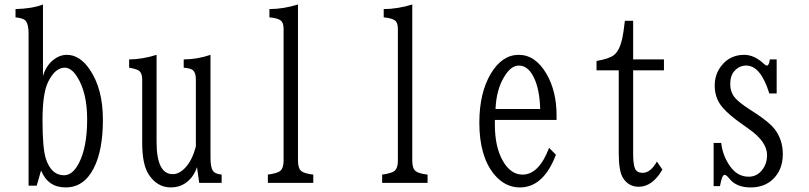

<svg xmlns="http://www.w3.org/2000/svg" viewBox="-20 -800 3540 840"><path d="M105 12.2V-652.8Q105 -691.4 93.8 -707Q84 -720.7 47.9 -724.1V-760.3Q121.1 -762.2 168 -780.3V-466.8Q180.7 -511.7 212.9 -537.6Q240.7 -560.1 272.5 -560.1Q328.6 -560.1 372.1 -496.6Q430.2 -412.1 430.2 -276.4Q430.2 -141.1 389.6 -63Q346.7 20 267.1 20Q189.9 20 159.7 -54.2L140.6 12.2ZM263.2 -503.9Q220.7 -503.9 189.9 -440.4Q166 -390.6 166 -272.9Q166 -148.4 181.2 -104Q205.1 -33.2 259.8 -33.2Q297.9 -33.2 325.2 -86.4Q361.3 -156.2 361.3 -277.8Q361.3 -396 316.9 -464.8Q292 -503.9 263.2 -503.9Z M851.6 0 841.8 -68.8Q826.7 -23.9 793 0Q764.2 20 727.5 20Q668 20 630.9 -36.1Q602.1 -79.6 602.1 -175.8V-453.1Q602.1 -478 589.8 -489.3Q580.6 -497.6 544.9 -503.9V-540Q603 -540.5 665 -560.1V-179.2Q665 -38.1 735.8 -38.1Q765.1 -38.1 792.5 -68.4Q821.8 -101.1 836.9 -159.2V-453.1Q836.9 -480.5 824.7 -492.2Q815.9 -501 783.7 -503.9V-540Q843.8 -540.5 900.9 -560.1V-110.8Q900.9 -69.8 910.6 -54.2Q920.4 -38.6 949.7 -36.1V0Z M1151.9 0V-36.1Q1193.4 -42 1205.6 -51.8Q1220.7 -64.5 1220.7 -96.2V-673.3Q1220.7 -700.7 1208.5 -710Q1195.3 -720.7 1158.7 -724.1V-760.3Q1218.3 -760.3 1283.7 -780.3V-96.2Q1283.7 -64 1297.9 -51.8Q1311.5 -40.5 1350.6 -36.1V0Z M1651.9 0V-36.1Q1693.4 -42 1705.6 -51.8Q1720.7 -64.5 1720.7 -96.2V-673.3Q1720.7 -700.7 1708.5 -710Q1695.3 -720.7 1658.7 -724.1V-760.3Q1718.3 -760.3 1783.7 -780.3V-96.2Q1783.7 -64 1797.9 -51.8Q1811.5 -40.5 1850.6 -36.1V0Z M2145 -275.4V-256.3Q2145 -157.2 2179.7 -96.7Q2213.9 -36.1 2266.1 -36.1Q2337.9 -36.1 2382.3 -153.3L2412.1 -123Q2357.9 20 2254.4 20Q2189 20 2141.6 -37.6Q2077.1 -116.7 2077.1 -263.2Q2077.1 -393.1 2127.4 -478Q2176.8 -560.1 2249.5 -560.1Q2322.3 -560.1 2371.1 -476.6Q2415 -400.4 2415 -295.4V-275.4ZM2343.3 -323.2Q2340.8 -409.7 2315.9 -460.4Q2290.5 -513.2 2250 -513.2Q2214.4 -513.2 2184.6 -461.9Q2151.4 -406.2 2147.9 -323.2Z M2589.8 -492.2V-533.2Q2645.5 -543 2666 -559.1Q2689.9 -578.1 2701.7 -628.4Q2707.5 -654.3 2713.9 -709H2750V-540H2884.8V-492.2H2750V-129.9Q2750 -83.5 2757.3 -64.5Q2765.1 -43.9 2791.5 -43.9Q2826.2 -43.9 2854 -93.3L2877.9 -58.1Q2834.5 17.1 2774.4 17.1Q2730 17.1 2705.6 -21.5Q2687 -51.3 2687 -128.9V-492.2Z M3102.1 -174.8H3135.3Q3141.6 -119.1 3172.9 -74.2Q3205.6 -26.9 3255.4 -26.9Q3293 -26.9 3316.4 -59.1Q3335.9 -85.4 3335.9 -121.6Q3335.9 -180.2 3254.9 -236.8L3228 -255.9Q3167 -298.8 3141.1 -330.1Q3106.9 -369.6 3106.9 -425.8Q3106.9 -473.6 3134.3 -509.8Q3171.9 -560.1 3235.8 -560.1Q3280.8 -560.1 3322.8 -520Q3330.1 -513.2 3335.4 -513.2Q3344.7 -513.2 3348.1 -540H3377.9V-391.1H3345.7Q3308.1 -513.2 3244.6 -513.2Q3212.9 -513.2 3190.9 -486.8Q3174.8 -467.3 3174.8 -433.1Q3174.8 -396 3196.3 -371.6Q3213.4 -351.6 3256.8 -323.2L3286.1 -304.2Q3346.2 -264.6 3368.7 -235.8Q3404.8 -189 3404.8 -125.5Q3404.8 -57.6 3361.8 -16.1Q3324.2 20 3264.2 20Q3201.7 20 3171.4 -18.1Q3157.7 -35.2 3149.9 -35.2Q3138.7 -35.2 3129.9 14.2H3102.1Z"/></svg>

Font: BIZ UDMincho
Style: Regular
Weight: 400
Monospace: yes
Designer: TypeBank Co., Ltd.
Foundry: Morisawa Inc.
Version: Version 1.06